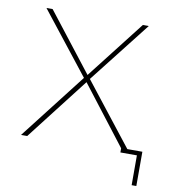

<svg xmlns="http://www.w3.org/2000/svg" viewBox="-75 -581 678 767"><g transform="rotate(10 264.5 -198.0)"><path d="M40 0H65L261 -253L443 -17V0H510V121H529V-18H468L272 -268L467 -517H443L260 -282L77 -517H52L248 -268Z"/></g></svg>

Font: Chess Sans Thin
Style: Regular
Weight: 100
Designer: Wolf Bōese
Foundry: Wolf Bōese
Version: Version 7.223;Glyphs 3.3 (3306)